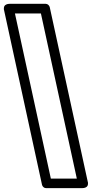

<svg xmlns="http://www.w3.org/2000/svg" viewBox="-28 -851 478 1000"><path d="M-6.8 -797.9Q-7.3 -799.3 -7.8 -801.5Q-8.3 -803.7 -7.8 -809.3Q-7.3 -814.9 -5.1 -819.3Q-2.9 -823.7 4.2 -827.4Q11.2 -831.1 22 -831.1H210Q217.8 -831.1 223.6 -825.7Q229.5 -820.3 231 -814L429.2 96.2Q429.7 97.7 430.2 99.9Q430.7 102.1 430.2 107.7Q429.7 113.3 427.2 117.7Q424.8 122.1 417.7 125.5Q410.6 128.9 399.9 128.9H211.9Q204.1 128.9 198.2 123.5Q192.4 118.2 190.9 111.8ZM49.8 -780.8 236.8 79.1H372.1L185.1 -780.8Z"/></svg>

Font: Trueno Black Outline
Style: Italic
Weight: 900
Width: 6
Designer: Julieta Ulanovsky
Foundry: Julieta Ulanovsky
Version: Version 3.001b | FøM Fix